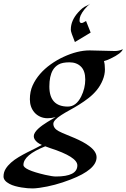

<svg xmlns="http://www.w3.org/2000/svg" viewBox="-72 -761 710 1078"><path d="M431.2 -478 572.8 -474.6Q597.2 -474.6 617.7 -484.9Q610.4 -461.4 548.8 -432.1Q526.4 -421.4 511.7 -418Q517.1 -400.9 517.1 -371.3Q517.1 -341.8 504.6 -311.3Q492.2 -280.8 471.9 -255.9Q451.7 -231 425.5 -210.7Q399.4 -190.4 372.3 -173.6Q345.2 -156.7 319.1 -142.6Q293 -128.4 272.5 -115.2Q227.5 -86.4 227.5 -65.9Q227.5 -40.5 257.8 -24.4Q274.4 -15.6 300 -5.4Q325.7 4.9 347.7 14.4Q369.6 23.9 391.4 35.4Q413.1 46.9 430.7 60.5Q470.2 90.3 470.2 122.1Q470.2 190.9 324.2 247.1Q235.4 281.7 150.4 293.5Q125.5 296.9 111.6 296.9Q97.7 296.9 82 295.7Q66.4 294.4 48.6 291.5Q30.8 288.6 12.7 283.7Q-5.4 278.8 -19.5 271Q-52.2 253.4 -52.2 230Q-52.2 206.5 -40.5 187.5Q-28.8 168.5 -10 151.9Q8.8 135.3 32.7 121.1Q56.6 106.9 80.6 94.7Q104.5 82.5 126.2 72Q147.9 61.5 163.1 52.7Q134.3 41 122.1 20.5Q117.7 12.7 117.7 3.2Q117.7 -6.3 124.5 -17.1Q131.3 -27.8 142.3 -38.1Q153.3 -48.3 167 -58.1Q180.7 -67.9 194.3 -76.2Q208 -84.5 220.2 -91.6Q232.4 -98.6 240.2 -103.5Q217.8 -97.2 195.1 -97.2Q172.4 -97.2 153.3 -106Q134.3 -114.7 121.1 -129.9Q95.7 -159.7 95.7 -203.4Q95.7 -247.1 111.3 -281.5Q127 -315.9 152.8 -345.7Q178.7 -375.5 212.9 -399.9Q247.1 -424.3 284.2 -441.4Q362.8 -478 431.2 -478ZM224.6 -367.2Q205.1 -333.5 205.1 -275.4Q205.1 -162.6 309.1 -162.6Q355.5 -162.6 383.8 -219.2Q406.7 -265.6 406.7 -314.5Q406.7 -363.3 382.3 -387.2Q357.9 -411.1 318.1 -411.1Q278.3 -411.1 257.3 -399.2Q236.3 -387.2 224.6 -367.2ZM241.7 230Q362.3 230 362.3 167.5Q362.3 119.6 209 70.3Q191.9 64.5 182.1 60.5Q59.6 109.4 59.6 165Q59.6 192.4 181.6 220.7Q223.1 230 241.7 230ZM380.4 -673.8Q374.5 -660.2 374.5 -646Q374.5 -631.8 386.2 -631.8Q391.6 -631.8 398.9 -636.2Q406.2 -640.6 411.1 -643.1L437 -578.1L348.6 -524.9Q325.7 -580.6 325.7 -592.8V-595.7Q325.7 -645.5 366.7 -691.4Q378.9 -705.1 390.4 -714.4Q401.9 -723.6 413.6 -728.3Q425.3 -732.9 434.6 -740.7Q397 -709.5 380.4 -673.8Z"/></svg>

Font: Fondamento
Style: Italic
Weight: 400
Italic angle: -12°
Version: Version 1.000